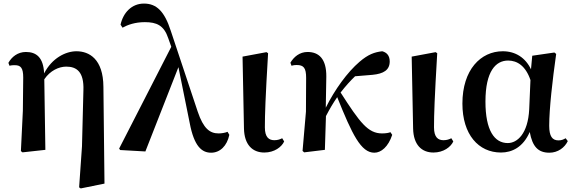

<svg xmlns="http://www.w3.org/2000/svg" viewBox="-20 -839 3214 1075"><path d="M423 210 432 216 565 189 559 -353C558 -509 479 -552 408 -552C348 -552 271 -514 227 -428C223 -518 183 -548 125 -548C79 -548 45 -520 27 -487L33 -471C44 -474 52 -474 63 -474C96 -474 110 -459 110 -405L108 -219L97 7L106 14L234 0L228 -395C261 -444 310 -466 351 -466C409 -466 451 -437 447 -333L439 -19Z M1162 16C1212 16 1251 -22 1264 -84L1254 -101C1240 -95 1219 -92 1204 -92C1155 -92 1119 -119 1087 -214L936 -667C901 -775 857 -819 786 -819C718 -819 670 -769 655 -701L666 -684C695 -700 736 -715 791 -715C857 -715 898 -697 922 -625L939 -577L647 -7L653 1L794 9L979 -463L1042 -151C1067 -18 1111 16 1162 16Z M1460 15C1516 15 1557 -16 1571 -47L1560 -65C1548 -59 1535 -54 1516 -54C1486 -54 1463 -70 1463 -126C1463 -197 1466 -288 1481 -541L1472 -547L1338 -522L1346 -119C1348 -29 1393 15 1460 15Z M2076 16C2114 16 2154 -17 2176 -84L2166 -99C2157 -95 2140 -92 2119 -92C2040 -92 1995 -153 1887 -321C1914 -356 1941 -386 1968 -412L2065 -420C2128 -426 2162 -447 2162 -495C2162 -530 2143 -546 2120 -552C2077 -547 2042 -535 1993 -493C1925 -435 1854 -337 1804 -236L1807 -410C1808 -510 1765 -548 1702 -548C1657 -548 1625 -520 1606 -488L1612 -471C1622 -474 1631 -475 1641 -475C1680 -475 1694 -459 1694 -403L1693 -214L1674 6L1683 14L1799 0L1805 -189C1828 -233 1844 -260 1868 -295C1952 -86 2001 16 2076 16Z M2407 15C2463 15 2504 -16 2518 -47L2507 -65C2495 -59 2482 -54 2463 -54C2433 -54 2410 -70 2410 -126C2410 -197 2413 -288 2428 -541L2419 -547L2285 -522L2293 -119C2295 -29 2340 15 2407 15Z M2785 15C2847 15 2909 -15 2946 -100C2961 -18 2993 16 3056 16C3104 16 3142 -13 3159 -49L3147 -65C3135 -58 3124 -53 3107 -53C3072 -53 3055 -76 3055 -135C3055 -229 3073 -389 3094 -537L3084 -545L2960 -527L2953 -451C2922 -516 2866 -552 2795 -552C2672 -552 2569 -449 2569 -259C2569 -86 2659 15 2785 15ZM2950 -391 2943 -227C2936 -90 2876 -38 2823 -38C2748 -38 2698 -109 2698 -270C2698 -441 2756 -500 2825 -500C2876 -500 2923 -470 2950 -391Z"/></svg>

Font: Noto Serif CJK TC
Style: Bold
Weight: 700
Designer: Ryoko NISHIZUKA 西塚涼子 (kana & ideographs); Frank Grießhammer (Latin, Greek & Cyrillic); Wenlong ZHANG 张文龙 (bopomofo); San
Foundry: Adobe
Version: Version 2.001;hotconv 1.1.0;makeotfexe 2.6.0